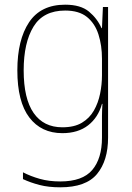

<svg xmlns="http://www.w3.org/2000/svg" viewBox="-20 -558 564 819"><path d="M258 -538Q324 -538 359.5 -508.5Q395 -479 413 -438H415L419 -528H441V29Q441 127 394 184Q347 241 237 241Q187 241 148.5 231Q110 221 78 206V177Q111 194 150 205Q189 216 237 216Q332 216 373.5 167Q415 118 415 29V-15Q415 -42 415 -63.5Q415 -85 417 -115H415Q399 -57 356 -23.5Q313 10 246 10Q156 10 105 -57Q54 -124 54 -258Q54 -388 104 -463Q154 -538 258 -538ZM258 -513Q165 -513 123 -444.5Q81 -376 81 -258Q81 -137 123.5 -76Q166 -15 246 -15Q297 -15 329.5 -34.5Q362 -54 380.5 -86.5Q399 -119 407 -158.5Q415 -198 415 -237V-307Q415 -364 400 -411Q385 -458 351 -485.5Q317 -513 258 -513Z"/></svg>

Font: Noto Sans Khmer UI SemiCondensed Thin
Style: Regular
Weight: 100
Width: 4
Designer: Danh Hong and the Monotype Design Team
Foundry: Monotype Imaging Inc.
Version: Version 2.002; ttfautohint (v1.8.4.7-5d5b)